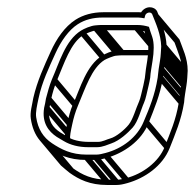

<svg xmlns="http://www.w3.org/2000/svg" viewBox="-20 -469 552 542"><path d="M263.7 -383.5H363.7C374 -383.5 380.2 -382.7 388 -380.7C388.3 -379.7 389 -376.8 389.5 -374.9L395.1 -358.6C400 -344.3 399.4 -321.3 395.7 -298L391.9 -274C390.5 -265 390.4 -258.2 388.9 -248.7C388 -243 386.4 -235.3 384.6 -227.6L378.4 -201.6C376.6 -193.9 374.7 -187.8 372.8 -183C363.2 -162.2 355.8 -132.7 343.3 -117.1C331.8 -102.8 308.2 -82.8 291.3 -78.2C280.7 -75.4 269.3 -68.5 256.8 -68.5L230.8 -68.5C205.9 -68.5 182.7 -74 170.1 -83.4L149.9 -95.5C129.3 -109.1 114.1 -127.6 119.4 -163.7C121.4 -172.1 122.4 -179.7 124.5 -189.7C128.2 -206.6 133.1 -223.6 140.5 -241.2C161.4 -290.8 179.4 -347.9 215.4 -370.3C220.8 -373.7 242.4 -382.5 248.6 -382.5H249C254.3 -383.2 259.3 -383.5 263.7 -383.5ZM104.5 -164.3 104.5 -164C98 -122.8 116.4 -98.4 140.3 -82.5L160.3 -70.6C178.3 -59.8 202 -53.5 228.5 -53.5L254.5 -53.5C269.3 -53.5 284.9 -60.9 293.9 -64C317.8 -72.1 340.6 -93.6 354.2 -108.5C370.1 -126 378.2 -160.8 386.5 -178.9C389.1 -184.8 391.2 -191.9 393.2 -200.4L399.3 -226.4C401.3 -234.6 402.8 -242.1 403.9 -249L404 -249.3C404.4 -257.2 405.5 -265.4 406.9 -274L410.7 -298C414.6 -322.4 415.8 -347.2 409.6 -365.3L404.2 -381C402.6 -387.3 402.1 -388.6 400.5 -393.3C390 -396.4 380.2 -398.5 366.1 -398.5H266.1C261.4 -398.5 255.1 -397.8 250.5 -397.5C236 -396.6 217.1 -387.8 208.8 -382.7C164.1 -354.8 147.4 -291.9 126.6 -245.1C119.6 -227.9 114.4 -208.7 109.6 -190.3L109.6 -190C108.2 -181.5 106.8 -172.8 104.5 -164.3ZM399.7 -122.3C414.9 -161.1 432.2 -200.4 440.1 -250L440.1 -250.3L440.2 -250.6C440.8 -258.4 441.7 -266.2 442.9 -274L446.7 -298C447.9 -305.6 448.7 -312.8 449.1 -319.8L450.3 -340C448.4 -376.1 436.4 -401 427.3 -427.5L423.6 -436.9C415.7 -451.9 391 -453.8 378.3 -434.2C378.1 -434.3 374.4 -434.5 372.8 -434.5H271.8C241.3 -434.5 214.5 -426.9 193.1 -413.2C162.3 -393.3 139.5 -359.5 123 -323.1C104.8 -282.9 85.1 -240.7 74 -192.5L74 -192.3L73.9 -192C70.9 -172.9 64.2 -152.5 67 -133.8C70.6 -109.6 78.8 -88.8 92.5 -72.5C94.6 -70 117.2 -51.7 117.2 -51.7C143.4 -33.1 174.3 -17.5 222.8 -17.5H248.8C259.1 -17.5 267.6 -19.4 279.9 -22.8C328.7 -36.5 379.3 -70.5 399.7 -122.3ZM387.7 -417.3 389.8 -425.2C391.8 -432.5 403.2 -437 408.6 -430.5C408.9 -430.2 409.5 -429.1 409.5 -429.1C420.7 -401.1 434 -372.1 435.1 -338L433.9 -318.3C433.6 -311.8 432.8 -305.1 431.7 -298L427.9 -274C426.6 -266 426.3 -257.2 425.1 -249.7C417.3 -200.8 402.1 -164.6 385.7 -125.9C367.4 -81.1 325.2 -49.6 277.9 -37.2C268.5 -34.7 260.1 -32.5 251.1 -32.5H225.1C180.4 -32.5 152.6 -47.6 127 -64.5C102.1 -81 87.1 -104.6 82.1 -138.2C80 -152.1 84.6 -171.5 88.9 -191.8C98.4 -237.2 118.5 -278.7 136.7 -318.9C152 -352.6 173.7 -384.1 199.8 -400.8C219.6 -413.5 242.7 -419.5 269.4 -419.5H370.5C375.8 -419.5 382.7 -418.2 387.7 -417.3ZM116.1 -52.7 175.6 18 187.8 7.4 128.3 -63.3ZM217.8 -19.7 277.3 51 289.6 40.4 230.1 -30.3ZM243.8 -19.7 303.3 51 315.6 40.4 256.1 -30.3ZM272.6 -24.7 332.1 46 344.4 35.4 284.9 -35.3ZM386.5 -118.7 446 -48 458.3 -58.6 398.8 -129.3ZM426.5 -244.7 486 -174 498.3 -184.6 438.7 -255.3ZM429.3 -268.7 488.8 -198 501.1 -208.6 441.6 -279.3ZM433.1 -292.7 492.6 -222 504.9 -232.6 445.4 -303.3ZM435.4 -313.7 494.9 -243 507.2 -253.6 447.7 -324.3ZM436.5 -333.7 496.1 -263 508.3 -273.6 448.8 -344.3ZM105.8 -158.7 165.3 -88 177.6 -98.6 118.1 -169.3ZM111 -184.7 170.5 -114 182.7 -124.6 123.2 -195.3ZM127.3 -237.7 186.9 -167 199.1 -177.6 139.6 -248.3ZM206 -371.2 265.5 -300.5 277.8 -311.1 218.3 -381.8ZM243.6 -384.7 303.1 -314 315.4 -324.6 255.9 -395.3ZM258.8 -385.7 318.3 -315 330.6 -325.6 271.1 -396.3ZM358.8 -385.7 399.8 -337 412.1 -347.6 371.1 -396.3ZM323.2 -312.8H404.6L407 -327.8H325.6C320.9 -327.8 314.6 -327.1 310.1 -326.8C295.5 -325.9 276.6 -317.1 268.3 -312C223.7 -284.1 206.9 -221.2 186.1 -174.3C178.1 -158.1 173.9 -137.4 169.2 -119.6L169.1 -119.3C167.8 -110.8 166.1 -102.3 164.1 -93.9L164 -93.6L164 -93.3C162.8 -85.7 162.4 -78.6 162.8 -72L178 -75.2C177.6 -80.8 177.7 -85.2 178.9 -93C180.3 -101.4 181.9 -109 184.1 -119C187.7 -135.9 192.6 -152.9 200 -170.5C220.9 -220.1 238.9 -277.2 274.9 -299.6C280.3 -303 301.9 -311.8 308.1 -311.8H308.6C313.8 -312.3 318.8 -312.8 323.2 -312.8ZM502.4 -203.3 506.2 -227.3C507.4 -234.9 508.2 -242.1 508.6 -249L509.8 -269.3C509.8 -305.6 495.4 -331.9 486.5 -357.7L426.3 -429.3L414 -418.7L472.8 -348.8C482.5 -321.1 493.6 -298.6 494.6 -267.2L493.5 -247.5C493.1 -241.1 492.3 -234.4 491.2 -227.3L487.4 -203.3C486.1 -195.3 485.1 -186.5 484.6 -179C476.8 -130.7 460.1 -93.4 445.1 -55C428 -11.1 381.8 21.9 337.4 33.5C328 36 319.6 38.2 310.7 38.2L284.6 38.2C239.5 38.2 211.9 24.2 186.7 6.4C178.1 0.7 170.6 -4.9 164.3 -12.4L104.8 -83.1L92.5 -72.5L152 -1.8C154.1 0.7 176.7 19 176.7 19C202.9 37.6 233.8 53.2 282.3 53.2L308.3 53.2C318.6 53.2 327.1 51.3 339.4 47.9C388.3 34.2 438.8 0.2 459.2 -51.6C474.4 -90.4 491.7 -129.7 499.6 -179.3L499.7 -179.6C500.1 -187.5 501.2 -195.4 502.4 -203.3Z"/></svg>

Font: CiSf OpenHand
Style: GlsObl
Weight: 400
Foundry: Cannot Into Space Fonts
Version: Version 0.7892